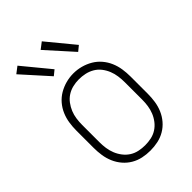

<svg xmlns="http://www.w3.org/2000/svg" viewBox="-224 -847 948 948"><g transform="rotate(-45 250.0 -372.5)"><path d="M250 8Q223 8 197 2.5Q171 -3 148 -16.5Q125 -30 107.5 -50.5Q90 -71 79.5 -95.5Q69 -120 65 -146.5Q61 -173 61 -200V-320Q61 -347 65 -373.5Q69 -400 79.5 -424.5Q90 -449 107.5 -469.5Q125 -490 148 -503.5Q171 -517 197 -524Q223 -531 250 -531Q277 -531 303 -524Q329 -517 352 -503.5Q375 -490 392.5 -469.5Q410 -449 420.5 -424.5Q431 -400 435 -373.5Q439 -347 439 -320V-200Q439 -173 435 -146.5Q431 -120 420.5 -95.5Q410 -71 392.5 -50.5Q375 -30 352 -16.5Q329 -3 303 2.5Q277 8 250 8ZM250 -29Q272 -29 293 -33.5Q314 -38 332 -49.5Q350 -61 363.5 -78.5Q377 -96 385 -116Q393 -136 396 -157Q399 -178 399 -200V-320Q399 -342 396 -363.5Q393 -385 385 -405Q377 -425 363.5 -442.5Q350 -460 331 -471Q312 -482 291 -486.5Q270 -491 248 -491Q227 -491 206 -486Q185 -481 167 -469.5Q149 -458 136 -440.5Q123 -423 115 -403.5Q107 -384 104 -362.5Q101 -341 101 -320V-200Q101 -178 104 -157Q107 -136 115 -116Q123 -96 136.5 -78.5Q150 -61 168 -49.5Q186 -38 207.5 -33.5Q229 -29 250 -29ZM342 -589 218 -727 252 -753 369 -611ZM172 -589 48 -727 82 -753 199 -611Z"/></g></svg>

Font: Zed Sans Extralight
Style: Regular
Weight: 200
Designer: Belleve Invis
Foundry: Belleve Invis
Version: Version 1.0.0; ttfautohint (v1.8.4)